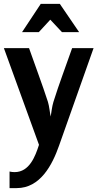

<svg xmlns="http://www.w3.org/2000/svg" viewBox="-22 -744 500 985"><path d="M236 -643 296 -579H384L285 -724H187L91 -579H177ZM127 -497H-2L178 -1C159 58 129 139 53 139C44 139 35 138 27 136V221H64C184 221 246 103 281 3L458 -497H348C316 -405 281 -314 252 -221C245 -198 242 -170 238 -146C233 -170 231 -198 224 -221C194 -314 159 -405 127 -497Z"/></svg>

Font: Rosario
Style: Bold
Weight: 700
Designer: Hector Gatti
Foundry: Omnibus Type
Version: Version 1.100